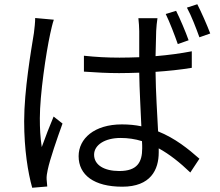

<svg xmlns="http://www.w3.org/2000/svg" viewBox="-20 -843 1040 906"><path d="M870 -653C856 -693 829 -756 811 -792L762 -777C781 -738 804 -678 819 -635ZM146 -758C146 -737 143 -711 140 -687C127 -606 94 -417 94 -271C94 -137 112 -28 132 43L203 37C202 27 201 12 200 3C199 -9 202 -28 205 -41C215 -90 250 -191 275 -260L233 -293C216 -253 193 -194 177 -149C170 -197 168 -236 168 -285C168 -396 197 -592 217 -684C221 -702 228 -734 234 -750ZM651 -143C651 -77 627 -36 543 -36C472 -36 424 -64 424 -113C424 -159 475 -192 549 -192C584 -192 618 -187 650 -177C651 -164 651 -152 651 -143ZM885 -601C833 -591 775 -583 714 -578C715 -624 716 -670 717 -697C718 -717 720 -737 723 -757H633C635 -739 637 -713 637 -696V-573C606 -572 575 -571 544 -571C486 -571 432 -574 376 -580V-505C434 -501 486 -498 542 -498C574 -498 605 -499 637 -500C638 -418 644 -323 647 -247C619 -253 588 -256 555 -256C425 -256 351 -189 351 -106C351 -17 424 38 557 38C691 38 729 -42 729 -124V-143C780 -115 829 -76 878 -29L921 -94C869 -140 806 -191 726 -223C722 -306 715 -405 714 -504C773 -508 831 -514 885 -523ZM862 -807C883 -769 905 -711 921 -667L972 -685C957 -725 930 -786 911 -823Z"/></svg>

Font: Noto Sans Mono CJK JP Regular
Style: Regular
Weight: 400
Designer: Ryoko NISHIZUKA (kana & ideographs); Paul D. Hunt (Latin, Greek & Cyrillic); Wenlong ZHANG (bopomofo); Sandoll Communica
Foundry: Adobe Systems Incorporated
Version: Version 1.004;PS 1.004;hotconv 1.0.82;makeotf.lib2.5.63406